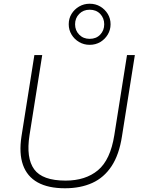

<svg xmlns="http://www.w3.org/2000/svg" viewBox="-20 -1000 762 1028"><path d="M328 8Q238 8 181.5 -23.5Q125 -55 103 -117Q81 -179 95 -270L164 -705H206L138 -276Q119 -154 163 -93.5Q207 -33 331 -33Q438 -33 504.5 -88.5Q571 -144 592 -276L660 -705H702L633 -270Q618 -172 577.5 -110.5Q537 -49 474 -20.5Q411 8 328 8ZM460 -760Q429 -760 403.5 -775Q378 -790 363 -815Q348 -840 348 -870Q348 -901 363 -925.5Q378 -950 403.5 -965Q429 -980 460 -980Q492 -980 517 -965Q542 -950 557 -925.5Q572 -901 572 -870Q572 -840 557 -815Q542 -790 517 -775Q492 -760 460 -760ZM460 -792Q495 -792 516.5 -814.5Q538 -837 538 -870Q538 -903 516.5 -925.5Q495 -948 460 -948Q426 -948 404 -925.5Q382 -903 382 -870Q382 -837 404 -814.5Q426 -792 460 -792Z"/></svg>

Font: Mulish ExtraLight
Style: Italic
Weight: 200
Italic angle: -9°
Designer: Vernon Adams
Foundry: Vernon Adams
Version: Version 3.603